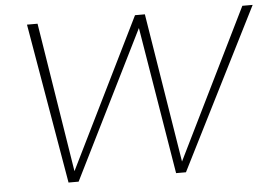

<svg xmlns="http://www.w3.org/2000/svg" viewBox="-50 -766 1180 834"><g transform="rotate(-5 540.0 -349.5)"><path d="M1035 -699H1080L728 0H685L579 -642L260 0H216L96 -699H142L246 -47L567 -699H610L715 -48Z"/></g></svg>

Font: TypoPRO Montserrat
Style: Italic
Weight: 275
Italic angle: -11.3°
Designer: Julieta Ulanovsky
Foundry: Julieta Ulanovsky
Version: Version 6.001